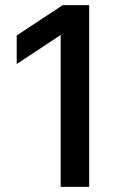

<svg xmlns="http://www.w3.org/2000/svg" viewBox="-20 -727 528 747"><path d="M327 0H216V-647L295 -643L45 -478V-589L224 -707H327Z"/></svg>

Font: Asta Sans SemiBold
Style: Regular
Weight: 600
Designer: 42dot
Version: Version 1.000